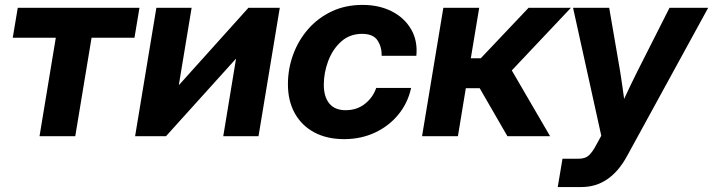

<svg xmlns="http://www.w3.org/2000/svg" viewBox="-20 -547 2864 771"><path d="M138.7 0 204.1 -395.5H31.2L51.3 -515.6H540L520 -395.5H347.7L282.2 0Z M1018.1 0H876.5L927.7 -310.5H926.8L646.5 0H522.5L607.9 -515.6H749.5L698.2 -206.1H699.2L977.5 -515.6H1103.5Z M1361.8 11.7Q1292.5 11.7 1241.7 -15.6Q1190.9 -43 1163.6 -92.5Q1136.2 -142.1 1136.2 -208.5Q1136.2 -270.5 1157.2 -327.9Q1178.2 -385.3 1217.5 -430.2Q1256.8 -475.1 1312 -501.2Q1367.2 -527.3 1436 -527.3Q1502 -527.3 1552.7 -501.7Q1603.5 -476.1 1630.6 -429.9Q1657.7 -383.8 1651.9 -322.8H1512.7Q1513.2 -359.4 1495.6 -385.3Q1478 -411.1 1434.1 -411.1Q1384.8 -411.1 1350.3 -380.4Q1315.9 -349.6 1298.1 -302.5Q1280.3 -255.4 1280.3 -206.5Q1280.3 -158.2 1302.5 -131.3Q1324.7 -104.5 1367.7 -104.5Q1413.1 -104.5 1445.3 -129.9Q1477.5 -155.3 1490.7 -193.8H1630.9Q1617.7 -133.3 1579.6 -86.9Q1541.5 -40.5 1485.4 -14.4Q1429.2 11.7 1361.8 11.7Z M1674.8 0 1760.3 -515.6H1904.3L1870.6 -313H1910.6L2102.5 -515.6H2272.5L2035.2 -264.2L2189 0H2017.6L1906.2 -192.9H1850.6L1818.8 0Z M2219.7 204.1 2238.8 90.3H2304.2Q2329.6 90.3 2344 77.6Q2358.4 64.9 2374 35.6L2394.5 -2L2281.2 -515.6H2426.3L2470.2 -260.7Q2474.6 -233.4 2478.5 -205.6Q2482.4 -177.7 2486.3 -149.9Q2512.2 -206.1 2539.6 -260.7L2668.5 -515.6H2823.7L2498 79.6Q2430.2 204.1 2314.9 204.1Z"/></svg>

Font: Inter Display
Style: Bold Italic
Weight: 700
Italic angle: -9.39999°
Designer: Rasmus Andersson
Foundry: rsms
Version: Version 4.000;git-a52131595